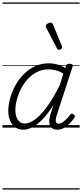

<svg xmlns="http://www.w3.org/2000/svg" viewBox="-20 -1030 663 1550"><path d="M168 17Q131 17 104 -1.5Q77 -20 62 -54.5Q47 -89 47 -136Q47 -182 61 -234Q75 -286 102 -336.5Q129 -387 169 -428.5Q209 -470 261 -494.5Q313 -519 376 -519Q408 -519 442.5 -509.5Q477 -500 507 -481L512 -497Q516 -508 522.5 -511.5Q529 -515 542 -515Q560 -515 565 -508Q570 -501 565 -489L438 -100Q431 -77 430 -62Q429 -47 434.5 -39.5Q440 -32 452 -32Q469 -32 485.5 -43Q502 -54 518 -70.5Q534 -87 546 -103Q552 -111 558 -112.5Q564 -114 573 -107Q583 -101 584 -94Q585 -87 581 -80Q569 -62 548.5 -39Q528 -16 501 0.5Q474 17 442 17Q419 17 404.5 8Q390 -1 383.5 -17Q377 -33 377.5 -54Q378 -75 385 -100Q392 -120 398.5 -141.5Q405 -163 412 -184Q368 -113 325 -68.5Q282 -24 242.5 -3.5Q203 17 168 17ZM104 -141Q104 -109 113 -84.5Q122 -60 139 -46.5Q156 -33 181 -33Q219 -33 265 -67.5Q311 -102 361 -170.5Q411 -239 462 -342L492 -436Q456 -457 426.5 -463.5Q397 -470 369 -470Q319 -470 277 -448Q235 -426 203 -390.5Q171 -355 149 -311.5Q127 -268 115.5 -223.5Q104 -179 104 -141ZM456 -628Q452 -628 448 -630Q444 -632 440 -639L352 -808Q350 -812 349.5 -815Q349 -818 349 -822Q351 -829 357.5 -834.5Q364 -840 373 -844Q382 -848 389 -848Q400 -848 408 -832L479 -659Q481 -655 481 -652Q481 -649 481 -646Q480 -637 472 -632.5Q464 -628 456 -628ZM0 490H623V500H0ZM0 -20H623V0H0ZM0 -505H623V-500H0ZM0 -1010H623V-1000H0Z"/></svg>

Font: Playwrite AU TAS Guides
Style: Regular
Weight: 400
Designer: Veronika Burian, José Scaglione
Foundry: TypeTogether
Version: Version 1.003